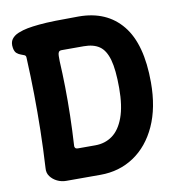

<svg xmlns="http://www.w3.org/2000/svg" viewBox="-79 -753 760 833"><g transform="rotate(-10 301.0 -336.5)"><path d="M146 10Q125 10 106.5 1Q88 -8 76.5 -23.5Q65 -39 67 -60Q72 -146 73.5 -225.5Q75 -305 74 -383.5Q73 -462 69 -546Q69 -555 62.5 -558Q56 -561 47 -564Q38 -567 29.5 -574Q21 -581 18 -598Q14 -622 24.5 -636.5Q35 -651 55 -659Q75 -667 96 -671Q117 -675 147.5 -678Q178 -681 220.5 -682Q263 -683 322 -683Q446 -683 514 -599.5Q582 -516 582 -347Q582 -236 545.5 -156Q509 -76 444.5 -33Q380 10 297 10ZM206 -135Q205 -129 208.5 -124.5Q212 -120 219 -120H297Q340 -120 372.5 -143.5Q405 -167 423.5 -217.5Q442 -268 442 -347Q442 -428 429.5 -472Q417 -516 391 -534Q365 -552 322 -552H225Q215 -552 211.5 -546Q208 -540 208 -529.5Q208 -519 208 -506Q211 -452 212 -391.5Q213 -331 211.5 -266Q210 -201 206 -135Z"/></g></svg>

Font: Winky Sans SemiBold
Style: Regular
Weight: 600
Designer: Simon Atzbach
Foundry: typofactur
Version: Version 1.205